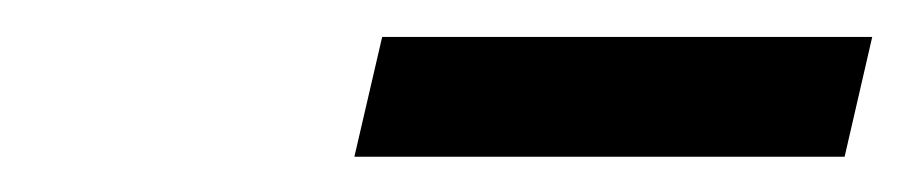

<svg xmlns="http://www.w3.org/2000/svg" viewBox="-20 -655 497 105"><path d="M173.8 -569.3 189 -634.8H457L441.9 -569.3Z"/></svg>

Font: HK Grotesk Medium Italic
Style: Regular
Weight: 500
Italic angle: -13°
Designer: Alfredo Marco Pradil and Stefan Peev
Foundry: Hanken Design Co.
Version: Version 1.000;PS 001.000;hotconv 1.0.88;makeotf.lib2.5.64775